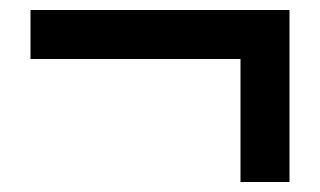

<svg xmlns="http://www.w3.org/2000/svg" viewBox="-20 -469 640 384"><path d="M41 -351V-449H532V-351ZM461 -105V-449H559V-105Z"/></svg>

Font: BioRhyme SemiBold
Style: Regular
Weight: 600
Designer: Aoife Mooney
Foundry: Aoife Mooney Type
Version: Version 1.600;gftools[0.9.33]